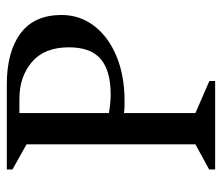

<svg xmlns="http://www.w3.org/2000/svg" viewBox="-64 -588 652 564"><g transform="rotate(-90 262.0 -306.0)"><path d="M46.1 0V-17.6L120.1 -58V-554L46.1 -595.4V-612H295.5Q392.1 -612 446 -571.7Q500 -531.5 500 -451.4Q500 -397.1 467.7 -355.2Q435.4 -313.2 378.5 -289.7Q321.6 -266.1 247.6 -266.1Q238.4 -266.1 229.3 -266.3Q220.2 -266.6 211.9 -267.8V-58L306 -17V0ZM211.9 -312.2Q225.1 -309.7 239.3 -308.3Q253.5 -306.9 266.6 -306.9Q335.7 -306.9 370.3 -335.9Q405 -364.9 405 -429.7Q405 -501.4 362 -538.2Q319 -575 252.9 -575H211.9Z"/></g></svg>

Font: Ancizar Serif Light
Style: Regular
Weight: 300
Designer: Cesar Puertas, Viviana Monsalve, Julian Moncada, Julian Prieto, Jose Castro, Felipe Aragon, Mariel Hernandez, Sara Alarc
Version: Version 8.100